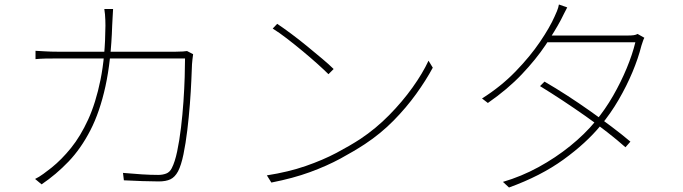

<svg xmlns="http://www.w3.org/2000/svg" viewBox="-20 -811 3040 854"><path d="M483 -771Q482 -755 481 -735.5Q480 -716 479 -698Q474 -541 449 -427Q424 -313 382 -231.5Q340 -150 285 -92.5Q230 -35 165 9L136 -15Q153 -23 173.5 -38Q194 -53 209 -65Q254 -101 296 -153Q338 -205 372 -279Q406 -353 427 -456Q448 -559 449 -697Q449 -709 448.5 -721.5Q448 -734 447 -747Q446 -760 444 -771ZM839 -570Q837 -557 836 -546.5Q835 -536 834 -525Q833 -500 831 -452.5Q829 -405 824.5 -347Q820 -289 813 -231Q806 -173 796 -124.5Q786 -76 772 -49Q758 -23 738 -13.5Q718 -4 686 -4Q654 -4 613 -5.5Q572 -7 531 -9L527 -42Q571 -38 610.5 -35.5Q650 -33 684 -33Q703 -33 719 -39Q735 -45 744 -63Q758 -90 768 -137.5Q778 -185 785 -243Q792 -301 796 -359.5Q800 -418 801.5 -468.5Q803 -519 803 -551H237Q203 -551 181.5 -550.5Q160 -550 138 -548V-585Q159 -584 183 -582.5Q207 -581 236 -581H761Q782 -581 793.5 -582Q805 -583 812 -584Z M1213 -705Q1240 -687 1275 -661Q1310 -635 1346 -605.5Q1382 -576 1413.5 -549.5Q1445 -523 1464 -504L1441 -481Q1423 -499 1393 -526Q1363 -553 1327.5 -582.5Q1292 -612 1257 -639Q1222 -666 1193 -684ZM1167 -31Q1263 -46 1339.5 -72.5Q1416 -99 1476.5 -131Q1537 -163 1583 -193Q1652 -239 1711 -299Q1770 -359 1815 -422Q1860 -485 1886 -541L1905 -510Q1875 -454 1831 -393Q1787 -332 1730.5 -274.5Q1674 -217 1603 -170Q1554 -138 1494 -105.5Q1434 -73 1359 -45.5Q1284 -18 1187 1Z M2402 -448Q2452 -419 2503 -386Q2554 -353 2603.5 -318Q2653 -283 2699 -248.5Q2745 -214 2784 -181L2762 -156Q2726 -188 2680.5 -223.5Q2635 -259 2584.5 -294.5Q2534 -330 2482.5 -364Q2431 -398 2382 -428ZM2846 -643Q2842 -636 2838.5 -624.5Q2835 -613 2833 -608Q2819 -552 2793 -490Q2767 -428 2731.5 -367Q2696 -306 2652 -253Q2587 -174 2486 -101Q2385 -28 2244 23L2217 -2Q2299 -26 2375 -67.5Q2451 -109 2516 -161.5Q2581 -214 2628 -271Q2672 -324 2707 -385Q2742 -446 2767.5 -507.5Q2793 -569 2806 -623H2403L2421 -653H2772Q2789 -653 2799 -654.5Q2809 -656 2816 -660ZM2503 -778Q2496 -765 2488.5 -750Q2481 -735 2475 -723Q2449 -674 2406.5 -610.5Q2364 -547 2301 -480.5Q2238 -414 2150 -353L2124 -373Q2208 -426 2273 -493Q2338 -560 2382 -625Q2426 -690 2447 -738Q2451 -746 2457.5 -762Q2464 -778 2466 -791Z"/></svg>

Font: Shanggu Sans SC VF
Style: Regular
Weight: 250
Designer: GuiWonder
Version: Version 1.021